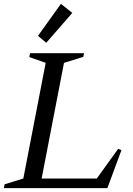

<svg xmlns="http://www.w3.org/2000/svg" viewBox="-40 -976 690 996"><path d="M-20 0 -16 -20 81 -50 197 -650 112 -680 116 -700H396L392 -681L292 -650L176 -50H462L573 -204L590 -197L517 0ZM200 -754 157 -790 276 -956 335 -909Z"/></svg>

Font: Wittgenstein-Italic Regular
Style: Italic
Weight: 400
Italic angle: -11°
Designer: Jörg Drees
Foundry: Jörg Drees
Version: Version 1.000; ttfautohint (v1.8.4.7-5d5b)